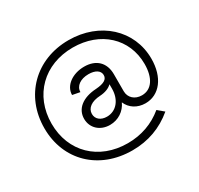

<svg xmlns="http://www.w3.org/2000/svg" viewBox="-160 -853 1188 1149"><g transform="rotate(-30 434.0 -278.5)"><path d="M445 103C554 103 649 68 730 0L688 -35C619 22 536 52 442 52C242 52 104 -83 104 -277C104 -473 243 -609 441 -609C631 -609 765 -485 765 -309C765 -213 725 -154 658 -154C609 -154 575 -186 575 -230V-348C575 -428 525 -476 443 -476C361 -476 296 -428 296 -365L348 -355C348 -396 387 -424 443 -424C490 -424 519 -405 520 -375C521 -345 495 -329 439 -325C345 -320 287 -274 287 -205C287 -142 336 -96 404 -96C462 -96 510 -129 532 -178C551 -132 596 -102 653 -102C750 -102 816 -188 816 -316C816 -514 657 -660 441 -660C215 -660 53 -499 53 -275C53 -53 214 103 445 103ZM413 -148C370 -148 342 -172 342 -207C342 -247 379 -274 438 -277C475 -279 505 -291 522 -309V-278C522 -202 477 -148 413 -148Z"/></g></svg>

Font: Uncut Sans Book
Style: Regular
Weight: 350
Designer: Kasper Nordkvist
Foundry: UNCUT.wtf
Version: Version 1.304;Glyphs 3.2 (3246)